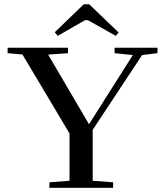

<svg xmlns="http://www.w3.org/2000/svg" viewBox="-20 -889 782 909"><path d="M253.4 -719.2 239.3 -736.3 376.5 -868.7H402.3L541.5 -735.4L528.3 -719.2L396 -793.5H382.3ZM213.9 0V-25.9L309.1 -33.2V-257.3L86.4 -630.9L16.1 -637.2V-663.1H301.8V-637.2L208 -630.4L401.4 -300.8L608.9 -628.4L522.5 -637.2V-663.1H725.6V-637.2L652.8 -628.4L418.9 -274.4V-33.2L515.6 -25.9V0Z"/></svg>

Font: Elstob 14pt Medium
Style: Regular
Weight: 500
Designer: Peter S. Baker
Version: Version 1.015